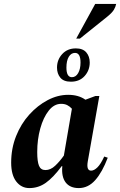

<svg xmlns="http://www.w3.org/2000/svg" viewBox="-20 -950 613 980"><path d="M130 10Q89 10 63 -23.5Q37 -57 37 -120Q37 -192 62 -255Q87 -318 129.5 -365Q172 -412 223.5 -439Q275 -466 328 -466Q381 -466 416 -441L467 -460H487L428 -126Q420 -79 445 -79Q460 -79 477 -95.5Q494 -112 512 -151L530 -145Q502 -71 466 -30.5Q430 10 382 10Q337 10 315 -19Q293 -48 298 -102H295Q252 -44 214 -17Q176 10 130 10ZM170 -174Q170 -126 179 -104Q188 -82 212 -82Q238 -82 261.5 -104Q285 -126 306 -156L347 -395Q336 -407 323 -413.5Q310 -420 292 -420Q256 -420 228.5 -385Q201 -350 185.5 -294Q170 -238 170 -174ZM342 -533Q305 -533 288 -553.5Q271 -574 271 -605Q271 -645 297.5 -674Q324 -703 367 -703Q403 -703 420.5 -682.5Q438 -662 438 -631Q438 -591 412 -562Q386 -533 342 -533ZM347 -556Q367 -556 379 -577Q391 -598 391 -631Q391 -680 363 -680Q343 -680 331 -660Q319 -640 319 -605Q319 -556 347 -556ZM369 -753 466 -930H573Q570 -915 561.5 -900.5Q553 -886 530 -867L388 -753Z"/></svg>

Font: Spectral
Style: Bold Italic
Weight: 700
Italic angle: -10°
Designer: Jean-Baptiste Levee
Foundry: Production Type
Version: Version 2.001